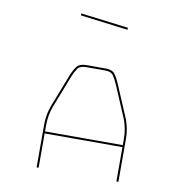

<svg xmlns="http://www.w3.org/2000/svg" viewBox="-86 -958 902 948"><g transform="rotate(10 365.0 -483.5)"><path d="M170 -303V-272H560V-303Q560 -330 555.5 -353Q551 -376 544 -396L475 -559Q464 -585 452 -602.5Q440 -620 412 -620H314Q284 -620 272 -602.5Q260 -585 250 -560L186 -396Q179 -376 174.5 -353Q170 -330 170 -303ZM560 -90V-262H170V-90H160V-303Q160 -331 164.5 -354.5Q169 -378 177 -400L241 -564Q252 -592 266 -611Q280 -630 314 -630H412Q445 -630 458.5 -611Q472 -592 484 -563L553 -400Q561 -378 565.5 -354.5Q570 -331 570 -303V-90ZM245 -867V-877L484 -847V-837Z"/></g></svg>

Font: Bungee Hairline
Style: Regular
Weight: 400
Designer: David Jonathan Ross
Foundry: David Jonathan Ross
Version: Version 1.000;PS 1.0;hotconv 1.0.72;makeotf.lib2.5.5900